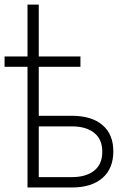

<svg xmlns="http://www.w3.org/2000/svg" viewBox="-29 -830 569 850"><path d="M327.1 -534.2H142.6V-317.4H289.1Q376.5 -317.4 424.6 -276.4Q472.7 -235.4 472.7 -160.2Q472.7 -84 424.6 -42Q376.5 0 289.1 0H92.8V-534.2H-8.8V-580.1H92.8V-809.6H142.6V-580.1H327.1ZM289.1 -45.9Q352.1 -45.9 387.9 -74.5Q423.8 -103 423.8 -158.2Q423.8 -213.4 387.9 -241.9Q352.1 -270.5 289.1 -270.5H142.6V-45.9Z"/></svg>

Font: Pretendard ExtraLight
Style: Regular
Weight: 200
Designer: Base glyphs from Inter by Rasmus Andersson; Hangeul glyphs from Noto Sans CJK(Source Han Sans) by Jang Soo-young and Kan
Foundry: Kil Hyung-jin
Version: Version 1.309